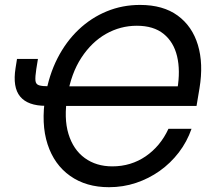

<svg xmlns="http://www.w3.org/2000/svg" viewBox="-20 -758 877 788"><path d="M427.2 10.3Q333.5 10.3 268.1 -35.9Q202.6 -82 175.3 -165.8Q147.9 -249.5 166.5 -364.7Q180.7 -449.7 215.8 -518.6Q251 -587.4 302.5 -636.2Q354 -685.1 418 -711.4Q481.9 -737.8 554.7 -737.8Q649.4 -737.8 709.2 -694.1Q769 -650.4 792.2 -573.5Q815.4 -496.6 798.8 -396L786.6 -323.2H229L242.2 -403.8H737.3L708 -392.6Q720.7 -468.3 706.8 -526.9Q692.9 -585.4 651.6 -618.9Q610.4 -652.3 541.5 -652.3Q474.1 -652.3 415 -618.9Q356 -585.4 314 -521.2Q272 -457 256.8 -365.2Q241.2 -272.9 261 -208.3Q280.8 -143.6 327.9 -109.4Q375 -75.2 440.9 -75.2Q479.5 -75.2 513.9 -85.7Q548.3 -96.2 577.9 -116.5Q607.4 -136.7 631.1 -165Q654.8 -193.4 671.4 -229.5H766.1Q747.6 -176.3 713.9 -132.3Q680.2 -88.4 635.5 -56.6Q590.8 -24.9 538.1 -7.3Q485.4 10.3 427.2 10.3ZM49.8 -516.1H135.7L128.9 -474.1Q124 -441.9 125.5 -427Q127 -412.1 140.1 -408Q153.3 -403.8 182.6 -403.8H208L194.3 -323.7H168Q94.2 -323.7 62.7 -361.8Q31.2 -399.9 43.9 -479Z"/></svg>

Font: Inter 17pt
Style: Italic
Weight: 400
Italic angle: -9.3988°
Version: Version 4.001;git-66647c0bb